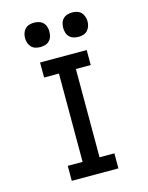

<svg xmlns="http://www.w3.org/2000/svg" viewBox="-130 -970 810 1050"><g transform="rotate(-15 275.0 -444.5)"><path d="M143 0V-85H227V-585H143V-670H407V-585H323V-85H407V0ZM383 -751Q369 -751 355.5 -755Q342 -759 332 -769Q322 -779 318 -792.5Q314 -806 314 -820Q314 -834 318 -847.5Q322 -861 332 -871Q342 -881 355.5 -885Q369 -889 383 -889Q397 -889 410.5 -885Q424 -881 433.5 -871Q443 -861 447.5 -847.5Q452 -834 452 -820Q452 -806 447.5 -792.5Q443 -779 433.5 -769Q424 -759 410.5 -755Q397 -751 383 -751ZM167 -751Q153 -751 139.5 -755Q126 -759 116.5 -769Q107 -779 102.5 -792.5Q98 -806 98 -820Q98 -834 102.5 -847.5Q107 -861 116.5 -871Q126 -881 139.5 -885Q153 -889 167 -889Q181 -889 194.5 -885Q208 -881 218 -871Q228 -861 232 -847.5Q236 -834 236 -820Q236 -806 232 -792.5Q228 -779 218 -769Q208 -759 194.5 -755Q181 -751 167 -751Z"/></g></svg>

Font: Lode Dark Term
Style: Bold
Weight: 700
Monospace: yes
Designer: Belleve Invis
Foundry: Belleve Invis
Version: Version 29.2.0